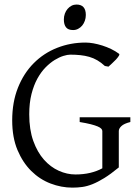

<svg xmlns="http://www.w3.org/2000/svg" viewBox="-20 -819 623 853"><path d="M508.8 -580.1Q512.2 -577.6 507.8 -570.6Q503.4 -563.5 495.4 -554.7Q487.3 -545.9 477.8 -537.4Q468.3 -528.8 461.9 -522.9L445.8 -525.9Q429.7 -541 412.6 -551Q395.5 -561 376.7 -566.4Q357.9 -571.8 336.9 -574Q315.9 -576.2 292 -576.2Q279.8 -576.2 261.5 -570.6Q243.2 -564.9 222.9 -552.5Q202.6 -540 182.6 -519.8Q162.6 -499.5 146.2 -470Q129.9 -440.4 119.9 -401.1Q109.9 -361.8 109.9 -311Q109.9 -243.2 127.9 -192.9Q146 -142.6 175.3 -109.6Q204.6 -76.7 241.2 -60.3Q277.8 -43.9 314.9 -43.9Q350.6 -43.9 380.6 -51Q410.6 -58.1 434.6 -71.3V-236.8Q434.6 -242.2 429.9 -247.3Q425.3 -252.4 413.8 -257.3Q402.3 -262.2 383.1 -267.1Q363.8 -272 334 -276.9V-297.9H559.1V-276.9Q531.2 -270 519.5 -259Q507.8 -248 507.8 -236.8V-75.2Q471.7 -45.4 443.1 -27.8Q414.6 -10.3 390.6 -0.7Q366.7 8.8 345.2 11.7Q323.7 14.6 301.8 14.6Q252.4 14.6 204.6 -3.7Q156.7 -22 118.9 -59.3Q81.1 -96.7 57.6 -152.6Q34.2 -208.5 34.2 -284.2Q34.2 -365.2 59.8 -429.4Q85.4 -493.7 129.9 -538.3Q174.3 -583 233.6 -606.4Q293 -629.9 359.9 -629.9Q376 -629.9 395.3 -626.5Q414.6 -623 434.6 -616.7Q454.6 -610.4 473.9 -601.1Q493.2 -591.8 508.8 -580.1ZM361.3 -752.4Q361.3 -738.8 356.9 -726.6Q352.5 -714.4 345 -705.3Q337.4 -696.3 327.1 -690.9Q316.9 -685.5 304.7 -685.5Q282.7 -685.5 273.2 -697.8Q263.7 -710 263.7 -732.4Q263.7 -746.1 268.1 -758.3Q272.5 -770.5 280.3 -779.5Q288.1 -788.6 298.1 -793.7Q308.1 -798.8 319.8 -798.8Q361.3 -798.8 361.3 -752.4Z"/></svg>

Font: Gentium Unicode
Style: Regular
Weight: 400
Version: Version 1.009